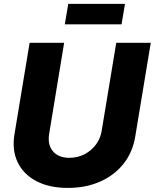

<svg xmlns="http://www.w3.org/2000/svg" viewBox="-20 -945 786 975"><path d="M324.7 9.3Q230.5 9.3 164.8 -25.1Q99.1 -59.6 69.6 -121.3Q40 -183.1 53.7 -264.6L130.4 -727.5H305.7L230 -267.6Q220.2 -210.9 248.5 -177.2Q276.9 -143.6 332 -143.6Q374 -143.6 408.9 -161.6Q443.8 -179.7 466.8 -210.4Q489.7 -241.2 496.1 -279.3L570.3 -727.5H745.6L667 -252.9Q653.8 -171.4 606.7 -112.5Q559.6 -53.7 487.1 -22.2Q414.6 9.3 324.7 9.3ZM614.7 -925.3 597.2 -821.3H309.1L326.7 -925.3Z"/></svg>

Font: Inter Extra Bold
Style: Italic
Weight: 800
Italic angle: -9.39999°
Designer: Rasmus Andersson
Foundry: rsms
Version: Version 4.000;git-3c8e0fc